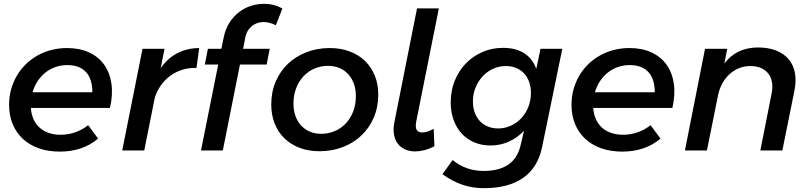

<svg xmlns="http://www.w3.org/2000/svg" viewBox="-20 -786 4229 1003"><path d="M292.5 6Q232 6 183 -11.2Q134 -28.5 99.5 -60.5Q65 -92.5 46.2 -137.5Q27.5 -182.5 27.5 -238Q27.5 -280.5 38 -318.8Q48.5 -357 67.8 -390Q87 -423 114.2 -449.8Q141.5 -476.5 175 -495.5Q208.5 -514.5 248 -524.8Q287.5 -535 330.5 -535Q396 -535 445.2 -512.2Q494.5 -489.5 524 -448.2Q553.5 -407 562 -349.5Q570.5 -292 554.5 -222H141Q143.5 -189.5 155 -163.5Q166.5 -137.5 186.5 -119.5Q206.5 -101.5 234.2 -91.8Q262 -82 296.5 -82Q336.5 -82 373.5 -95Q410.5 -108 440.5 -132L492.5 -62Q452.5 -28 402.2 -11Q352 6 292.5 6ZM331.5 -446Q298.5 -446 269.5 -435.8Q240.5 -425.5 217 -406.8Q193.5 -388 176.2 -361.8Q159 -335.5 150 -304H462.5Q462.5 -373.5 429 -409.8Q395.5 -446 331.5 -446Z M839.5 -531 819.5 -430.5Q856.5 -482.5 907.2 -508.5Q958 -534.5 1020.5 -535L1006.5 -431Q967 -432.5 932 -421.5Q897 -410.5 868.8 -389.5Q840.5 -368.5 819.8 -339Q799 -309.5 788.5 -275L733.5 0H618.5L724.5 -531Z M1136.5 -531 1148 -588Q1157.5 -635 1179.2 -668.5Q1201 -702 1230 -723.8Q1259 -745.5 1292.5 -755.8Q1326 -766 1359 -766Q1387 -766 1411.2 -759.5Q1435.5 -753 1455 -741L1421 -654Q1407.5 -661.5 1389.5 -666.2Q1371.5 -671 1357 -671Q1341 -671 1325.5 -666Q1310 -661 1297.2 -651Q1284.5 -641 1275.2 -626.2Q1266 -611.5 1262 -592L1250 -531H1389L1373 -449H1233.5L1144 0H1030L1120 -449H1050L1066 -531Z M1703 -535Q1760.5 -535 1807.2 -517.2Q1854 -499.5 1887 -467.5Q1920 -435.5 1938 -390.8Q1956 -346 1956 -292Q1956 -227 1932.8 -172.5Q1909.5 -118 1868.5 -78.8Q1827.5 -39.5 1771.2 -17.8Q1715 4 1649 4Q1591.5 4 1545 -13.8Q1498.5 -31.5 1465.5 -63.8Q1432.5 -96 1414.8 -140.8Q1397 -185.5 1397 -240Q1397 -305 1420 -359.2Q1443 -413.5 1484 -452.5Q1525 -491.5 1581 -513.2Q1637 -535 1703 -535ZM1694 -442Q1655.5 -442 1622.2 -427.5Q1589 -413 1564.8 -386.8Q1540.5 -360.5 1526.8 -324.2Q1513 -288 1513 -245Q1513 -210 1523.2 -180.8Q1533.5 -151.5 1552.5 -130.8Q1571.5 -110 1598.2 -98.5Q1625 -87 1658 -87Q1696.5 -87 1729.8 -101.5Q1763 -116 1787.2 -142Q1811.5 -168 1825.2 -204.2Q1839 -240.5 1839 -284Q1839 -319 1828.8 -348Q1818.5 -377 1799.5 -398Q1780.5 -419 1753.8 -430.5Q1727 -442 1694 -442Z M2158.5 -742H2272.5L2154.5 -152Q2148.5 -119.5 2157.2 -106.8Q2166 -94 2185.5 -94Q2200.5 -94 2214.8 -99.2Q2229 -104.5 2245.5 -113L2249.5 -22Q2221.5 -7.5 2195.5 -1.2Q2169.5 5 2148.5 5Q2119.5 5 2096 -5.5Q2072.5 -16 2057.8 -35.8Q2043 -55.5 2038 -84Q2033 -112.5 2040.5 -149Z M2507.5 197Q2448.5 197 2396 179.2Q2343.5 161.5 2291.5 124L2344.5 50Q2379 78.5 2419.8 92.8Q2460.5 107 2506.5 107Q2586.5 107 2634.5 74.5Q2682.5 42 2698.5 -23L2717.5 -103Q2682 -65.5 2637.5 -45.8Q2593 -26 2542.5 -26Q2496 -26 2457.8 -42.2Q2419.5 -58.5 2392 -88.2Q2364.5 -118 2349.5 -159.5Q2334.5 -201 2334.5 -251Q2334.5 -311.5 2355.2 -363.5Q2376 -415.5 2412.8 -453.8Q2449.5 -492 2499.5 -514Q2549.5 -536 2607.5 -536Q2674 -536 2718 -508.2Q2762 -480.5 2781.5 -426L2803.5 -531H2917.5L2811.5 -16Q2789.5 89.5 2712.8 143.2Q2636 197 2507.5 197ZM2582.5 -115Q2618 -115 2649.2 -129.5Q2680.5 -144 2703.8 -169Q2727 -194 2740.2 -227.8Q2753.5 -261.5 2753.5 -300Q2753.5 -332 2744.2 -358Q2735 -384 2717.8 -402.5Q2700.5 -421 2676.2 -431Q2652 -441 2622.5 -441Q2587 -441 2555.5 -426.5Q2524 -412 2500.8 -386.8Q2477.5 -361.5 2464 -328Q2450.5 -294.5 2450.5 -256Q2450.5 -224 2460 -198Q2469.5 -172 2486.8 -153.5Q2504 -135 2528.5 -125Q2553 -115 2582.5 -115Z M3230.5 6Q3170 6 3121 -11.2Q3072 -28.5 3037.5 -60.5Q3003 -92.5 2984.2 -137.5Q2965.5 -182.5 2965.5 -238Q2965.5 -280.5 2976 -318.8Q2986.5 -357 3005.8 -390Q3025 -423 3052.2 -449.8Q3079.5 -476.5 3113 -495.5Q3146.5 -514.5 3186 -524.8Q3225.5 -535 3268.5 -535Q3334 -535 3383.2 -512.2Q3432.5 -489.5 3462 -448.2Q3491.5 -407 3500 -349.5Q3508.5 -292 3492.5 -222H3079Q3081.5 -189.5 3093 -163.5Q3104.5 -137.5 3124.5 -119.5Q3144.5 -101.5 3172.2 -91.8Q3200 -82 3234.5 -82Q3274.5 -82 3311.5 -95Q3348.5 -108 3378.5 -132L3430.5 -62Q3390.5 -28 3340.2 -11Q3290 6 3230.5 6ZM3269.5 -446Q3236.5 -446 3207.5 -435.8Q3178.5 -425.5 3155 -406.8Q3131.5 -388 3114.2 -361.8Q3097 -335.5 3088 -304H3400.5Q3400.5 -373.5 3367 -409.8Q3333.5 -446 3269.5 -446Z M3940 -538Q3994 -538 4034.5 -522Q4075 -506 4099.8 -476.8Q4124.5 -447.5 4132.5 -405.8Q4140.5 -364 4130 -312L4067 0H3952L4011 -298Q4017.5 -330.5 4012.8 -357Q4008 -383.5 3993.2 -402.2Q3978.5 -421 3954.8 -431Q3931 -441 3899 -441Q3868.5 -441 3841 -430Q3813.5 -419 3791.5 -399Q3769.5 -379 3753.8 -350.8Q3738 -322.5 3731 -288L3673 0H3558L3663 -531H3779L3764 -454Q3827 -538 3940 -538Z"/></svg>

Font: Argentum Sans
Style: Italic
Weight: 400
Italic angle: -11.3099°
Designer: Julieta Ulanovsky, Owen Earl, Rasmus Andersson, Cristiano Sobral
Foundry: The Argentum Sans Project Authors
Version: Version 3.131; ttfautohint (v1.8.4.7-5d5b-dirty)